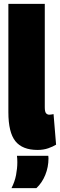

<svg xmlns="http://www.w3.org/2000/svg" viewBox="-20 -760 308 986"><path d="M210 -740V-209Q210 -186 216.5 -178.5Q223 -171 233 -171Q241 -171 255 -174L268 -17Q252 -7 227.5 1.5Q203 10 173 10Q95 10 59 -35Q23 -80 23 -184V-740ZM39 206Q56 173 62.5 138.5Q69 104 69 73Q69 64 68.5 55.5Q68 47 67 40H228Q229 46 229 53Q229 98 212.5 138.5Q196 179 167 206Z"/></svg>

Font: Georama Condensed Black
Style: Regular
Weight: 900
Width: 3
Designer: Jean-Baptiste Levee
Foundry: Production Type
Version: Version 1.000